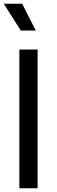

<svg xmlns="http://www.w3.org/2000/svg" viewBox="-21 -1011 305 1031"><path d="M83 -745H181V0H83ZM-1 -991H98L171 -847H91Z"/></svg>

Font: Eudoxus Sans Medium
Style: Regular
Weight: 500
Designer: Stijn de Vries
Foundry: tokotype
Version: Version 2.005